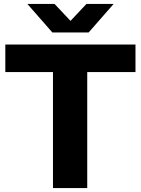

<svg xmlns="http://www.w3.org/2000/svg" viewBox="-20 -955 716 975"><path d="M249 0V-604H423V0ZM7 -589V-729H668V-589ZM246 -790 119 -935H257L338 -849L419 -935H557L430 -790Z"/></svg>

Font: Mona Sans Expanded
Style: Bold
Weight: 700
Width: 7
Designer: Deni Anggara
Foundry: GitHub
Version: Version 2.000